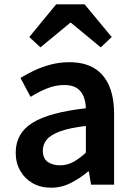

<svg xmlns="http://www.w3.org/2000/svg" viewBox="-20 -858 623 892"><path d="M217 14Q168 14 131.5 -7Q95 -28 74 -64.5Q53 -101 53 -149Q53 -239 131 -287.5Q209 -336 379 -355Q378 -385 368.5 -409.5Q359 -434 337.5 -448.5Q316 -463 279 -463Q237 -463 198 -447Q159 -431 122 -408L75 -496Q106 -515 141.5 -531.5Q177 -548 217.5 -558.5Q258 -569 302 -569Q372 -569 418 -541Q464 -513 487 -459.5Q510 -406 510 -329V0H403L393 -61H389Q352 -30 309 -8Q266 14 217 14ZM259 -90Q292 -90 320.5 -105.5Q349 -121 379 -149V-273Q304 -264 260 -248Q216 -232 197.5 -209.5Q179 -187 179 -159Q179 -122 201.5 -106Q224 -90 259 -90ZM116 -686 241 -838H373L499 -686L448 -638L310 -752H306L168 -638Z"/></svg>

Font: Noto Sans HK SemiBold
Style: Regular
Weight: 600
Version: Version 2.004-H2;hotconv 1.0.118;makeotfexe 2.5.65603